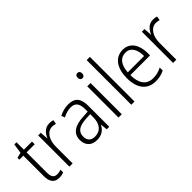

<svg xmlns="http://www.w3.org/2000/svg" viewBox="54 -1531 2312 2312"><g transform="rotate(-45 1210.0 -375.0)"><path d="M214 -38C160 -38 139 -73 139 -141V-486H277V-532H139V-658H102L84 -535L15 -517V-486H83V-139C83 -36 124 10 204 10C234 10 260 4 280 -4V-50C263 -43 239 -38 214 -38Z M579 -541C507 -541 461 -490 437 -430H434L427 -532H382V0H437V-287C437 -401 491 -488 576 -488C596 -488 615 -484 632 -479L641 -532C622 -538 601 -541 579 -541Z M900 -541C844 -541 790 -525 745 -501L763 -457C808 -481 852 -494 896 -494C970 -494 1006 -455 1006 -352V-313L922 -308C776 -300 697 -245 697 -139C697 -49 750 10 845 10C932 10 976 -30 1007 -87H1009L1018 0H1061V-358C1061 -485 1010 -541 900 -541ZM928 -266 1006 -270V-217C1005 -105 953 -37 856 -37C793 -37 755 -72 755 -139C755 -219 811 -259 928 -266Z M1247 -730C1222 -730 1209 -713 1209 -686C1209 -658 1223 -641 1247 -641C1271 -641 1285 -658 1285 -686C1285 -713 1272 -730 1247 -730ZM1274 -532H1218V0H1274Z M1491 0V-760H1436V0Z M1830 -542C1697 -542 1624 -429 1624 -263C1624 -97 1699 10 1846 10C1905 10 1949 -1 1995 -24V-75C1944 -49 1904 -39 1849 -39C1740 -39 1681 -116 1680 -260H2016V-300C2016 -437 1955 -542 1830 -542ZM1829 -494C1919 -494 1960 -415 1960 -306H1682C1690 -430 1744 -494 1829 -494Z M2345 -541C2273 -541 2227 -490 2203 -430H2200L2193 -532H2148V0H2203V-287C2203 -401 2257 -488 2342 -488C2362 -488 2381 -484 2398 -479L2407 -532C2388 -538 2367 -541 2345 -541Z"/></g></svg>

Font: Noto Sans Ethiopic SemiCondensed Light
Style: Regular
Weight: 300
Width: 4
Designer: Monotype Design Team
Foundry: Monotype Imaging Inc.
Version: Version 2.102